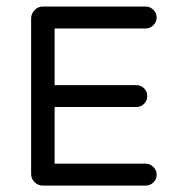

<svg xmlns="http://www.w3.org/2000/svg" viewBox="-20 -579 550 599"><path d="M468.8 -33.2Q468.8 -19.5 458.5 -9.8Q448.2 0 434.6 0H113.3Q98.6 0 87.9 -10.7Q77.1 -21.5 77.1 -36.1V-521.5Q77.1 -536.1 87.9 -547.4Q98.6 -558.6 113.3 -558.6H434.6Q448.2 -558.6 458.5 -548.3Q468.8 -538.1 468.8 -524.4Q468.8 -510.7 458.5 -500.5Q448.2 -490.2 434.6 -490.2H150.4V-313.5H405.3Q418.9 -313.5 429.2 -303.7Q439.5 -293.9 439.5 -279.3Q439.5 -265.6 429.7 -255.4Q419.9 -245.1 405.3 -245.1H150.4V-68.4H434.6Q448.2 -68.4 458.5 -58.1Q468.8 -47.9 468.8 -33.2Z"/></svg>

Font: NTR
Style: Regular
Weight: 400
Designer: Purushoth Kumar Guthula
Foundry: Silicon Andhra, USA.
Version: Version 1.0.5; ttfautohint (v1.2.25-373a) -l 7 -r 28 -G 50 -